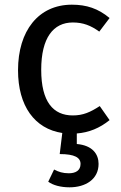

<svg xmlns="http://www.w3.org/2000/svg" viewBox="-20 -559 517 820"><path d="M57 -259C57 -106 128 -9 246 9L235 99C299 99 324 114 324 141C324 170 302 181 274 181C248 181 230 175 211 165L186 217C206 232 239 241 277 241C345 241 401 207 401 141C401 100 376 62 308 56V11C360 7 406 -12 448 -46L406 -106C366 -80 335 -66 291 -66C208 -66 156 -123 156 -261C156 -398 208 -463 291 -463C335 -463 368 -450 404 -424L448 -482C399 -523 349 -539 287 -539C144 -539 57 -427 57 -259Z"/></svg>

Font: FiraGO Unicode
Style: Regular
Weight: 400
Designer: bBox Type
Foundry: bBox Type GmbH
Version: Version 1.001;PS 001.001;hotconv 1.0.88;makeotf.lib2.5.64775